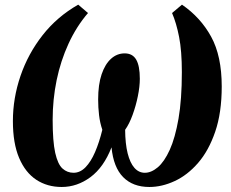

<svg xmlns="http://www.w3.org/2000/svg" viewBox="-20 -772 967 804"><path d="M238.5 11Q178 11 132 -19.2Q86 -49.5 60 -110.8Q34 -172 34 -265Q34 -361 65.8 -454Q97.5 -547 158.5 -624.8Q219.5 -702.5 307.5 -752.5L348.5 -717.5Q300 -661 267 -589.2Q234 -517.5 217.2 -436.5Q200.5 -355.5 200.5 -270.5Q200.5 -180 211.2 -132Q222 -84 241.8 -66.2Q261.5 -48.5 288 -48.5Q315.5 -48.5 338 -71.5Q360.5 -94.5 378 -135Q395.5 -175.5 408.5 -228.5Q398.5 -258 394.8 -289.8Q391 -321.5 391 -355.5Q391 -418 405.5 -460.8Q420 -503.5 445 -526Q470 -548.5 502 -548.5Q535 -548.5 550.2 -522.5Q565.5 -496.5 565.5 -442Q565.5 -409.5 557.2 -369Q549 -328.5 535.2 -290.8Q521.5 -253 504 -228.5Q504.5 -170 514.5 -130Q524.5 -90 542.8 -69.2Q561 -48.5 586.5 -48.5Q613.5 -48.5 640.8 -71.5Q668 -94.5 690.8 -144.5Q713.5 -194.5 727.5 -275Q741.5 -355.5 741.5 -470Q741.5 -558.5 730 -617.2Q718.5 -676 700.5 -717.5L742 -752.5Q820 -699 864.2 -618.2Q908.5 -537.5 908.5 -410Q908.5 -300 881.2 -220.5Q854 -141 809.5 -89.8Q765 -38.5 711.5 -13.8Q658 11 605.5 11Q536.5 11 495.8 -30.2Q455 -71.5 447 -155Q414.5 -71.5 358.8 -30.2Q303 11 238.5 11Z"/></svg>

Font: Merriweather 24pt ExtraBold
Style: Italic
Weight: 800
Italic angle: -7.8°
Version: Version 2.101